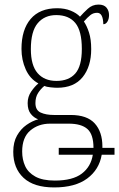

<svg xmlns="http://www.w3.org/2000/svg" viewBox="-20 -579 521 840"><path d="M217 241Q128 241 83 199Q38 157 38 85Q38 43 54.5 14Q71 -15 96 -32.5Q121 -50 147 -57Q128 -64 114.5 -81Q101 -98 101 -128Q101 -156 116.5 -178.5Q132 -201 148 -214Q111 -234 92.5 -275.5Q74 -317 74 -365Q74 -449 114 -496Q154 -543 230 -543Q263 -543 289 -532.5Q315 -522 330 -506Q344 -522 364 -540.5Q384 -559 411 -559Q435 -559 446 -545.5Q457 -532 457 -513Q457 -496 450 -484.5Q443 -473 432 -473Q431 -523 405 -523Q388 -523 375.5 -513Q363 -503 347 -485Q360 -466 369.5 -436.5Q379 -407 379 -364Q379 -288 341.5 -241.5Q304 -195 230 -195Q219 -195 200.5 -197Q182 -199 174 -203Q158 -190 146.5 -172Q135 -154 135 -128Q135 -97 158 -86.5Q181 -76 216 -76H289Q361 -76 394.5 -39Q428 -2 428 62Q428 64 428 65.5Q428 67 428 68H481V98H425Q414 163 361.5 202Q309 241 217 241ZM227 -225Q281 -225 309.5 -257.5Q338 -290 338 -365Q338 -444 309.5 -478.5Q281 -513 226 -513Q175 -513 145 -477.5Q115 -442 115 -364Q115 -293 144.5 -259Q174 -225 227 -225ZM220 211Q298 211 338 180.5Q378 150 386 98H237V68H389Q389 9 362.5 -14.5Q336 -38 281 -38H199Q148 -38 112.5 -8Q77 22 77 84Q77 119 90 147.5Q103 176 134.5 193.5Q166 211 220 211Z"/></svg>

Font: Noto Serif SemiCondensed ExtraLight
Style: Regular
Weight: 200
Width: 4
Designer: Monotype Design Team
Foundry: Monotype Imaging Inc.
Version: Version 2.014